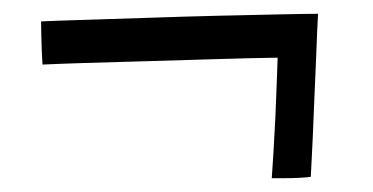

<svg xmlns="http://www.w3.org/2000/svg" viewBox="-20 -408 540 278"><path d="M440.5 -388Q440 -380 439.2 -361.8Q438.5 -343.5 437.5 -319Q436.5 -294.5 435.2 -265.8Q434 -237 432.8 -208Q431.5 -179 430 -152Q423.5 -151 413.2 -150.5Q403 -150 392.2 -150Q381.5 -150 373.5 -150Q374.5 -163.5 376 -188Q377.5 -212.5 378.8 -240Q380 -267.5 380.8 -290.8Q381.5 -314 382 -324.5Q346.5 -324 296.8 -322.5Q247 -321 195.8 -319.5Q144.5 -318 102.8 -316.8Q61 -315.5 41.5 -314.5Q41 -323 40.5 -334Q40 -345 39.8 -356.5Q39.5 -368 39.5 -377Q59.5 -378 101 -379.2Q142.5 -380.5 194 -382.2Q245.5 -384 295.8 -385.2Q346 -386.5 385 -387.2Q424 -388 440.5 -388Z"/></svg>

Font: Grandstander Thin Light
Style: Regular
Weight: 300
Version: Version 1.200